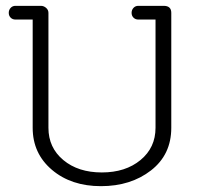

<svg xmlns="http://www.w3.org/2000/svg" viewBox="-20 -628 686 658"><path d="M454 -608H541Q567 -608 567 -584V-190Q567 -98 497.5 -44Q428 10 326 10Q224 10 158 -46Q92 -102 92 -190V-561H33Q23 -561 16.5 -567.5Q10 -574 10 -584Q10 -594 16.5 -601Q23 -608 33 -608H120Q130 -608 138 -601Q146 -594 146 -584V-190Q146 -122 197 -79.5Q248 -37 329 -37Q410 -37 461.5 -79.5Q513 -122 513 -190V-561H454Q444 -561 437.5 -567.5Q431 -574 431 -584Q431 -594 437.5 -601Q444 -608 454 -608Z"/></svg>

Font: Flamenco
Style: Regular
Weight: 400
Designer: Luciano Vergara
Foundry: Luciano Vergara
Version: Version 1.002